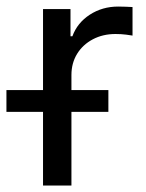

<svg xmlns="http://www.w3.org/2000/svg" viewBox="-56 -574 453 594"><path d="M77.1 0V-545.9H162.1V-461.9H168Q183.1 -503.4 221.9 -528.6Q260.7 -553.7 309.6 -553.7Q319.3 -553.7 332.8 -553.2Q346.2 -552.7 354 -552.2V-463.9Q350.1 -464.8 334.5 -466.8Q318.8 -468.8 301.3 -468.8Q262.2 -468.8 231.2 -452.4Q200.2 -436 182.6 -407.5Q165 -378.9 165 -341.8V0ZM-36.1 -228V-295.4H279.3V-228Z"/></svg>

Font: Inter Variable
Style: Regular
Weight: 400
Designer: Rasmus Andersson
Foundry: rsms
Version: Version 4.001;git-9221beed3